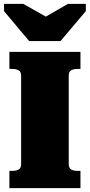

<svg xmlns="http://www.w3.org/2000/svg" viewBox="-20 -980 468 1000"><path d="M132 -766H295L427 -922V-960H334L171 -866H267L101 -960H1V-922ZM90 -126V-585Q90 -607 77 -614Q64 -621 44 -621H29V-710H399V-621H384Q364 -621 351 -614Q338 -607 338 -585V-126Q338 -104 351 -97Q364 -90 384 -90H399V0H29V-90H44Q64 -90 77 -97Q90 -104 90 -126Z"/></svg>

Font: Roboto Serif 20pt Black
Style: Regular
Weight: 900
Version: Version 1.008